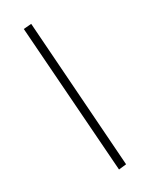

<svg xmlns="http://www.w3.org/2000/svg" viewBox="-181 -717 612 770"><g transform="rotate(-30 125.0 -332.0)"><path d="M126 9 161 5 113 -673 77 -670Z"/></g></svg>

Font: Romanesco
Style: Regular
Weight: 400
Designer: Astigmatic (AOETI)
Foundry: Astigmatic (AOETI)
Version: Version 1.000